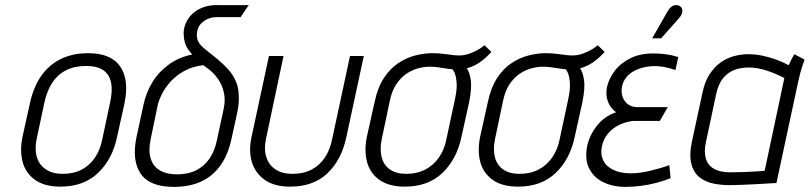

<svg xmlns="http://www.w3.org/2000/svg" viewBox="-20 -720 3167 751"><path d="M438 -185 467 -316Q486 -408 450 -460Q414 -512 325 -512Q265 -512 218.5 -489.5Q172 -467 141.5 -423.5Q111 -380 97 -316L68 -185Q57 -131 68.5 -87Q80 -43 117 -16.5Q154 10 216 10Q308 10 364 -44Q420 -98 438 -185ZM410 -316 380 -175Q372 -134 351.5 -103.5Q331 -73 299.5 -56.5Q268 -40 226 -40Q186 -40 160 -57Q134 -74 124.5 -104.5Q115 -135 123 -175L153 -316Q163 -364 184.5 -396.5Q206 -429 239 -445.5Q272 -462 316 -462Q360 -462 384 -445.5Q408 -429 414.5 -396.5Q421 -364 410 -316Z M828 -653H921L953 -700H841Q805 -702 776.5 -692Q748 -682 728.5 -662Q709 -642 701 -613Q696 -594 700.5 -565.5Q705 -537 725 -515L732 -507Q679 -496 639.5 -467Q600 -438 575.5 -397.5Q551 -357 541 -309L514 -184Q495 -93 530 -41Q565 11 660 11Q722 11 768 -10.5Q814 -32 844 -75.5Q874 -119 887 -184L908 -280Q913 -302 914 -323.5Q915 -345 912.5 -365.5Q910 -386 902 -403Q890 -430 871.5 -450Q853 -470 832 -487.5Q811 -505 788 -523Q776 -532 766 -542.5Q756 -553 752 -567Q748 -581 752 -601Q756 -617 767 -628.5Q778 -640 794 -646.5Q810 -653 828 -653ZM855 -295 829 -174Q820 -129 799 -99Q778 -69 746.5 -53.5Q715 -38 672 -38Q632 -38 605.5 -53.5Q579 -69 569.5 -99.5Q560 -130 569 -174L597 -309Q601 -327 613 -351.5Q625 -376 646.5 -400Q668 -424 700 -442Q732 -460 775 -465L797 -449Q819 -432 834.5 -408.5Q850 -385 856 -356.5Q862 -328 855 -295Z M1335 -185 1403 -501H1349L1279 -175Q1271 -134 1250.5 -103.5Q1230 -73 1198.5 -56.5Q1167 -40 1124 -40Q1084 -40 1058 -57Q1032 -74 1022 -104.5Q1012 -135 1020 -175L1089 -501H1032L964 -185Q952 -131 965 -87Q978 -43 1015.5 -16.5Q1053 10 1115 10Q1207 10 1262 -43.5Q1317 -97 1335 -185Z M1902 -517 1875 -543Q1856 -527 1832 -516.5Q1808 -506 1791 -504Q1777 -502 1758 -504Q1739 -506 1717.5 -509Q1696 -512 1672 -512Q1639 -512 1604 -503Q1569 -494 1537 -472.5Q1505 -451 1481 -414Q1457 -377 1445 -320L1415 -185Q1404 -131 1415.5 -87Q1427 -43 1464 -16.5Q1501 10 1563 10Q1655 10 1711 -44Q1767 -98 1785 -185L1815 -320Q1826 -376 1821.5 -406.5Q1817 -437 1806 -453Q1822 -457 1838 -465Q1854 -473 1870 -486Q1886 -499 1902 -517ZM1760 -334 1726 -175Q1718 -134 1696.5 -103.5Q1675 -73 1643 -56.5Q1611 -40 1569 -40Q1530 -40 1505.5 -57Q1481 -74 1473 -104.5Q1465 -135 1473 -175L1505 -327Q1513 -365 1530 -390.5Q1547 -416 1569 -431Q1591 -446 1614.5 -452.5Q1638 -459 1660 -459Q1676 -459 1691.5 -457Q1707 -455 1722 -452.5Q1737 -450 1750 -449Q1754 -444 1757.5 -436.5Q1761 -429 1763 -419Q1765 -409 1766 -396.5Q1767 -384 1765.5 -368.5Q1764 -353 1760 -334Z M2345 -517 2318 -543Q2299 -527 2275 -516.5Q2251 -506 2234 -504Q2220 -502 2201 -504Q2182 -506 2160.5 -509Q2139 -512 2115 -512Q2082 -512 2047 -503Q2012 -494 1980 -472.5Q1948 -451 1924 -414Q1900 -377 1888 -320L1858 -185Q1847 -131 1858.5 -87Q1870 -43 1907 -16.5Q1944 10 2006 10Q2098 10 2154 -44Q2210 -98 2228 -185L2258 -320Q2269 -376 2264.5 -406.5Q2260 -437 2249 -453Q2265 -457 2281 -465Q2297 -473 2313 -486Q2329 -499 2345 -517ZM2203 -334 2169 -175Q2161 -134 2139.5 -103.5Q2118 -73 2086 -56.5Q2054 -40 2012 -40Q1973 -40 1948.5 -57Q1924 -74 1916 -104.5Q1908 -135 1916 -175L1948 -327Q1956 -365 1973 -390.5Q1990 -416 2012 -431Q2034 -446 2057.5 -452.5Q2081 -459 2103 -459Q2119 -459 2134.5 -457Q2150 -455 2165 -452.5Q2180 -450 2193 -449Q2197 -444 2200.5 -436.5Q2204 -429 2206 -419Q2208 -409 2209 -396.5Q2210 -384 2208.5 -368.5Q2207 -353 2203 -334Z M2622 -446 2633 -497Q2607 -505 2583 -508Q2559 -511 2536 -511Q2483 -511 2444.5 -491.5Q2406 -472 2383.5 -441.5Q2361 -411 2354 -379Q2350 -358 2353.5 -339Q2357 -320 2366.5 -305.5Q2376 -291 2390 -281Q2343 -265 2313.5 -226.5Q2284 -188 2276 -145Q2267 -95 2285 -60Q2303 -25 2340.5 -7Q2378 11 2426 11Q2456 11 2487 7Q2518 3 2548 -5Q2578 -13 2603 -23L2598 -74Q2579 -67 2559.5 -61.5Q2540 -56 2521 -51.5Q2502 -47 2483.5 -44.5Q2465 -42 2448 -42Q2407 -42 2379 -55.5Q2351 -69 2339.5 -93Q2328 -117 2334 -146Q2340 -174 2355 -193.5Q2370 -213 2389.5 -224.5Q2409 -236 2428.5 -241.5Q2448 -247 2462 -247H2561L2592 -301H2473Q2450 -301 2435 -313Q2420 -325 2414.5 -343.5Q2409 -362 2413 -382Q2417 -400 2427.5 -414.5Q2438 -429 2456 -440Q2474 -451 2500 -457Q2517 -461 2535.5 -461.5Q2554 -462 2575.5 -458.5Q2597 -455 2622 -446ZM2636 -649Q2644 -658 2647 -666.5Q2650 -675 2648.5 -683Q2647 -691 2639 -696Q2631 -701 2622 -700Q2613 -699 2605.5 -693Q2598 -687 2592 -677L2531 -570H2566Z M3127 -487 3087 -508Q3079 -495 3072 -480Q3065 -465 3065 -465Q3041 -478 3014.5 -487.5Q2988 -497 2961 -502.5Q2934 -508 2907 -508Q2879 -508 2851 -500.5Q2823 -493 2798.5 -475.5Q2774 -458 2755 -428.5Q2736 -399 2727 -354L2687 -169Q2675 -113 2684.5 -78Q2694 -43 2718 -25Q2742 -7 2775.5 -1Q2809 5 2845 4Q2859 4 2880.5 3Q2902 2 2925.5 1Q2949 0 2970 -1.5Q2991 -3 3004.5 -3.5Q3018 -4 3017 -4L3102 -400Q3110 -437 3118.5 -462Q3127 -487 3127 -487ZM2741 -163 2781 -351Q2789 -388 2804.5 -409Q2820 -430 2839 -440Q2858 -450 2876 -453Q2894 -456 2907 -456Q2924 -456 2940 -453.5Q2956 -451 2972.5 -446Q2989 -441 3007.5 -433.5Q3026 -426 3048 -415L2971 -52Q2971 -52 2960 -51Q2949 -50 2930 -49Q2911 -48 2887 -47Q2863 -46 2836 -46Q2797 -46 2773 -59.5Q2749 -73 2741 -99.5Q2733 -126 2741 -163Z"/></svg>

Font: Advent Pro
Style: Italic
Weight: 400
Italic angle: -12°
Designer: VivaRado, Andreas Kalpakidis
Foundry: VivaRado, Andreas Kalpakidis
Version: Version 3.000